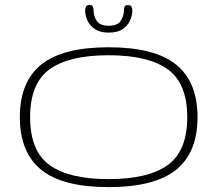

<svg xmlns="http://www.w3.org/2000/svg" viewBox="-20 -745 877 775"><path d="M418.5 10.3Q232.9 10.3 146.5 -59.6Q60.1 -129.4 60.1 -272Q60.1 -414.6 146.5 -484.4Q232.9 -554.2 418.5 -554.2Q604 -554.2 690.7 -484.4Q777.3 -414.6 777.3 -272Q777.3 -129.4 690.7 -59.6Q604 10.3 418.5 10.3ZM418.5 -22Q578.6 -22 657.2 -78.9Q735.8 -135.7 735.8 -272Q735.8 -408.2 657.2 -465.1Q578.6 -522 418.5 -522Q258.3 -522 179.9 -465.1Q101.6 -408.2 101.6 -272Q101.6 -135.7 179.9 -78.9Q258.3 -22 418.5 -22ZM418.9 -613.3Q384.3 -613.3 363.3 -627.4Q342.3 -641.6 333 -662.1Q323.7 -682.6 323.7 -702.1Q323.7 -710.4 326.9 -717.5Q330.1 -724.6 341.8 -724.6Q352.1 -724.6 355 -718Q357.9 -711.4 357.9 -702.1Q357.9 -679.7 370.8 -660.4Q383.8 -641.1 418.9 -641.1Q454.1 -641.1 467 -660.4Q480 -679.7 480 -702.1Q480 -711.4 482.9 -718Q485.8 -724.6 496.1 -724.6Q507.8 -724.6 511 -717.5Q514.2 -710.4 514.2 -702.1Q514.2 -682.6 504.9 -662.1Q495.6 -641.6 474.9 -627.4Q454.1 -613.3 418.9 -613.3Z"/></svg>

Font: Gruppo
Style: Regular
Weight: 400
Designer: Vernon Adams
Foundry: Vernon Adams
Version: Version 1.001; ttfautohint (v1.8.4.7-5d5b);gftools[0.9.28]